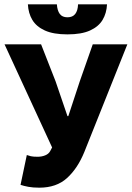

<svg xmlns="http://www.w3.org/2000/svg" viewBox="-20 -856 609 888"><path d="M162 12Q132 12 111 8Q90 4 75 -1L104 -139Q112 -136 122.5 -133.5Q133 -131 154 -131Q173 -131 189 -137.5Q205 -144 212 -157L221 -174L1 -651H170L237 -480L292 -319H296L349 -480L409 -651H569L370 -153Q339 -77 290 -32.5Q241 12 162 12ZM292 -697Q227 -697 187.5 -715Q148 -733 129.5 -764Q111 -795 109 -836H243Q245 -807 256.5 -791.5Q268 -776 292 -776Q316 -776 328 -791.5Q340 -807 341 -836H475Q473 -795 454.5 -764Q436 -733 396.5 -715Q357 -697 292 -697Z"/></svg>

Font: Source Sans 3 ExtraBold
Style: Regular
Weight: 800
Designer: Paul D. Hunt
Foundry: Adobe
Version: Version 3.052;hotconv 1.1.0;makeotfexe 2.6.0